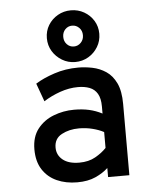

<svg xmlns="http://www.w3.org/2000/svg" viewBox="-56 -840 727 899"><g transform="rotate(-5 308.0 -390.5)"><path d="M271 12Q217.5 12 175.2 -7Q133 -26 108.5 -64Q84 -102 84 -159Q84 -218 113.2 -255.2Q142.5 -292.5 188.5 -310.2Q234.5 -328 285 -328Q323.5 -328 355 -321Q386.5 -314 416.5 -298.5V-332Q416.5 -370 403.5 -392Q390.5 -414 367 -423Q343.5 -432 312.5 -432Q270.5 -432 228 -417Q185.5 -402 150.5 -379.5L119.5 -465Q155 -487.5 208.2 -505.2Q261.5 -523 322 -523Q354 -523 388.2 -516Q422.5 -509 451.8 -489.5Q481 -470 498.8 -432.8Q516.5 -395.5 516.5 -335V0H416.5V-42.5Q393 -20.5 357.2 -4.2Q321.5 12 271 12ZM288.5 -79Q332.5 -79 364.2 -97Q396 -115 416.5 -137V-211.5Q394.5 -223.5 364 -231.2Q333.5 -239 300.5 -239Q254 -239 218.8 -220Q183.5 -201 183.5 -159Q183.5 -123.5 211 -101.2Q238.5 -79 288.5 -79ZM310.5 -550Q277 -550 249 -566.8Q221 -583.5 204.2 -611Q187.5 -638.5 187.5 -672.5Q187.5 -706.5 204.2 -733.8Q221 -761 249 -777Q277 -793 310.5 -793Q344.5 -793 372.5 -777Q400.5 -761 417.2 -733.8Q434 -706.5 434 -672.5Q434 -638.5 417.2 -610.8Q400.5 -583 372.5 -566.5Q344.5 -550 310.5 -550ZM310.5 -623Q329.5 -623 343.2 -637Q357 -651 357 -672Q357 -693.5 343.2 -707.2Q329.5 -721 310.5 -721Q291 -721 277.8 -707.2Q264.5 -693.5 264.5 -672Q264.5 -651 277.8 -637Q291 -623 310.5 -623Z"/></g></svg>

Font: Overpass Mono Light SemiBold
Style: Regular
Weight: 600
Monospace: yes
Version: Version 4.000